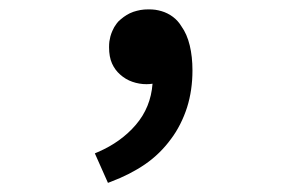

<svg xmlns="http://www.w3.org/2000/svg" viewBox="-20 -198 642 416"><path d="M185.5 134.3 192.4 131.3Q242.2 109.9 274.4 72.3Q306.6 34.7 310.5 -16.6Q307.1 -16.1 304.4 -15.9Q301.8 -15.6 297.4 -15.6Q281.7 -15.6 266.8 -20.8Q252 -25.9 240.2 -36.6Q229 -46.4 222.7 -60.5Q216.3 -74.7 216.3 -95.7Q216.3 -102.5 217 -108.2Q217.8 -113.8 219.2 -119.1Q221.2 -126 223.4 -130.9Q225.6 -135.7 227.5 -139.2Q229.5 -142.6 232.9 -147.2Q236.3 -151.9 241.2 -155.8Q248 -161.6 254.4 -165.5Q260.7 -169.4 269 -172.4Q276.4 -174.8 284.2 -176.3Q292 -177.7 301.8 -177.7Q310.1 -177.7 316.7 -176.8Q323.2 -175.8 330.1 -173.8Q343.3 -169.9 354.5 -161.6Q360.4 -157.2 364.7 -152.3Q369.1 -147.5 373 -141.1Q385.3 -124 391.1 -99.6Q397 -75.2 397 -45.4Q397 -2.4 385.3 34.7Q379.4 53.2 370.4 71Q361.3 88.9 350.6 103Q326.7 135.7 294.2 158Q261.7 180.2 220.2 195.8L213.9 198.2Z"/></svg>

Font: Hack
Style: Bold Italic
Weight: 700
Italic angle: -11°
Monospace: yes
Designer: Christopher Simpkins
Foundry: Christopher Simpkins
Version: Version 2.017; ttfautohint (v1.4.1) -l 4 -r 80 -G 350 -x 0 -